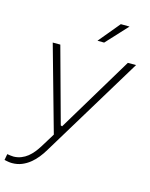

<svg xmlns="http://www.w3.org/2000/svg" viewBox="-153 -822 877 1123"><g transform="rotate(15 285.5 -261.0)"><path d="M250 -72.8 125 -528.8H79.1L224.6 -10.3L172.9 73.7Q161.1 92.8 146.5 111.1Q131.8 129.4 114.3 143.6Q96.7 157.7 75.4 166Q54.2 174.3 30.3 174.8Q20.5 174.8 10.7 173.3Q1 171.9 -8.8 170.4L-15.6 207.5Q-3.4 210 8.1 211.9Q19.5 213.9 31.2 213.9Q63 213.9 89.4 203.1Q115.7 192.4 137.7 174.8Q159.7 157.2 178.2 134.3Q196.8 111.3 211.4 86.4L584 -527.8H534.2L258.8 -69.8ZM436 -735.8 329.1 -606.9 369.6 -606.4 488.8 -735.4Z"/></g></svg>

Font: Roboto Mono ExtraLight
Style: Italic
Weight: 250
Italic angle: -10°
Monospace: yes
Designer: Google
Version: Version 3.000